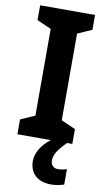

<svg xmlns="http://www.w3.org/2000/svg" viewBox="-103 -762 572 1047"><g transform="rotate(10 183.0 -238.0)"><path d="M241 108C241 74 262 44 306 0H335V-82L256 -117V-597L335 -632V-714H31V-632L110 -597V-117L31 -82V0H216C169 36 139 82 139 129C139 194 182 238 258 238C289 238 311 232 330 226V140C318 145 301 149 281 149C257 149 241 134 241 108Z"/></g></svg>

Font: Noto Sans Myanmar SemiCondensed
Style: Bold
Weight: 700
Width: 4
Designer: Monotype Design Team
Foundry: Monotype Imaging Inc.
Version: Version 2.107